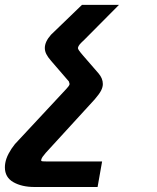

<svg xmlns="http://www.w3.org/2000/svg" viewBox="-22 -570 642 786"><path d="M-2 115Q-2 107 -0.5 98Q2.5 79.5 13.2 59Q24 38.5 39 20L249.5 -206Q253.5 -210.5 257.8 -215.8Q262 -221 263 -226L260 -236.5L187.5 -320.5Q173.5 -336.5 167.5 -348.8Q161.5 -361 161.5 -373.5Q161.5 -399.5 187 -428L313.5 -550H465L323 -407Q310.5 -395.5 304.5 -388.5Q298.5 -381.5 297 -374Q296.5 -370.5 301.5 -363.2Q306.5 -356 319 -341.5L381.5 -269.5Q399 -249 399 -226Q399 -213.5 391.8 -199.2Q384.5 -185 365.5 -163L165.5 55.5Q156.5 66 152.2 72.2Q148 78.5 146.5 85Q146 89.5 151 90.2Q156 91 176 91H396L377.5 195.5H119Q67.5 195.5 32.8 175.8Q-2 156 -2 115Z"/></svg>

Font: JuliaMono SemiBold
Style: Italic
Weight: 600
Italic angle: -9°
Monospace: yes
Designer: cormullion
Foundry: corm
Version: Version 0.056; ttfautohint (v1.8.4)